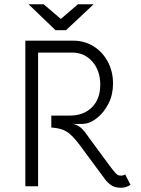

<svg xmlns="http://www.w3.org/2000/svg" viewBox="-20 -875 663 902"><path d="M593 -7Q573 7 549 7Q520 7 503 -4.5Q486 -16 474 -32L355 -193Q320 -240 293.5 -256.5Q267 -273 221 -276V-332H308Q373 -332 412 -371Q451 -410 451 -477Q451 -543 414 -585.5Q377 -628 319 -628H159V0H99V-684H323Q377 -684 419.5 -657.5Q462 -631 486.5 -585Q511 -539 511 -483Q511 -430 490 -389Q469 -348 440 -324Q411 -300 386 -295Q369 -292 346.5 -292.5Q324 -293 323 -293Q355 -286 378 -256L418 -201Q436 -177 472.5 -127Q509 -77 520 -65Q527 -57 532.5 -53.5Q538 -50 548 -50Q561 -50 568 -56ZM185 -855 266 -786 346 -855H420L290 -733H241L114 -855Z"/></svg>

Font: Bellota Text
Style: Regular
Weight: 400
Designer: Kemie Guaida
Foundry: Kemie Guaida
Version: Version 4.001